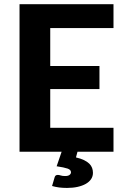

<svg xmlns="http://www.w3.org/2000/svg" viewBox="-20 -746 614 944"><path d="M227 -608V-421.5H469V-308H227V-117.5H538V0H361L353.5 28Q377 33.5 393 41.2Q409 49 418.8 58.5Q428.5 68 432.8 79.5Q437 91 437 103.5Q437 121 427.8 134.8Q418.5 148.5 401.8 158Q385 167.5 361.5 172.8Q338 178 309.5 178Q289 178 271.2 175.8Q253.5 173.5 236 168.5L248.5 126Q251.5 114 264 114Q271 114 279 116.8Q287 119.5 300 119.5Q315 119.5 322 114Q329 108.5 329 101Q329 88.5 312.2 82.8Q295.5 77 258.5 71.5L283 0H76V-725.5H538V-608Z"/></svg>

Font: Lato 2
Style: Regular
Weight: 800
Designer: Lukasz Dziedzic with Adam Twardoch and Botio Nikoltchev
Foundry: tyPoland Lukasz Dziedzic
Version: Version 2.015; 2015-08-06; http://www.latofonts.com/